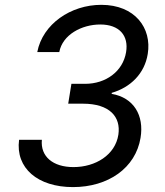

<svg xmlns="http://www.w3.org/2000/svg" viewBox="-20 -757 678 787"><path d="M279.1 9.9C423.7 9.9 535.9 -68.5 556.1 -192.1C571.4 -284.1 528.1 -356.9 437.9 -372.2V-376.4C515.3 -398.8 572.8 -455.6 585.6 -535.9C603 -641.7 533.4 -737.2 395.2 -737.2C269.9 -737.2 154.8 -658.4 132.8 -543.7H223C236.2 -614.7 315 -656.6 391 -656.6C469.1 -656.6 508.2 -611.2 496.8 -543C483.7 -464.1 413.7 -413.4 328.8 -413.4H272.7L259.6 -332H320C428.6 -332 476.2 -278.8 465.2 -204.9C452.4 -121.8 371.4 -72.1 281.2 -72.1C197.1 -72.1 145.2 -115.4 151.6 -183.9H58.2C43 -67.8 134.9 9.9 279.1 9.9Z"/></svg>

Font: Margiela Sans Text
Style: Italic
Weight: 400
Italic angle: -9.39999°
Designer: Stefan Endress, Andreas Faust
Version: Version 1.100;FEAKit 1.0